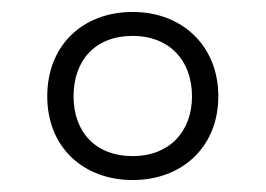

<svg xmlns="http://www.w3.org/2000/svg" viewBox="-20 -744 444 321"><path d="M202 -443C284 -443 345 -498 345 -583C345 -668 284 -724 202 -724C118 -724 59 -668 59 -583C59 -498 119 -443 202 -443ZM202 -483C140 -483 103 -523 103 -583C103 -643 139 -684 202 -684C262 -684 301 -644 301 -583C301 -524 263 -483 202 -483Z"/></svg>

Font: Noto Sans Devanagari SemiCondensed Light
Style: Regular
Weight: 300
Width: 4
Designer: Jelle Bosma - Monotype Design Team
Foundry: Monotype Imaging Inc.
Version: Version 2.004